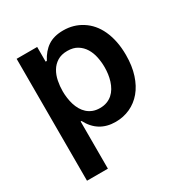

<svg xmlns="http://www.w3.org/2000/svg" viewBox="-175 -686 974 1023"><g transform="rotate(-30 312.5 -174.5)"><path d="M192.5 -545.5V-455.3H199.9Q224.8 -503.6 261.9 -528.1Q299 -552.6 355.8 -552.6Q419.7 -552.6 470.2 -520.2Q495.7 -504.3 516.2 -480.5Q536.6 -456.7 551 -425.4Q565.3 -394.2 573.2 -355.8Q581 -317.5 581 -272Q581 -204.9 563.9 -152.3Q546.9 -99.8 516.7 -63.9Q486.5 -28.1 445.3 -9.2Q404.1 9.6 356.2 9.6Q249.6 9.6 199.9 -85.9H194.6V204.5H66.1V-545.5ZM192.1 -272.7Q192.1 -252.5 195 -231.4Q197.8 -210.2 203.8 -190.5Q209.9 -170.8 219.8 -153.6Q229.8 -136.4 244 -123.6Q258.2 -110.8 277.2 -103.3Q296.2 -95.9 320.3 -95.9Q344.8 -95.9 363.8 -103.2Q382.8 -110.4 397.2 -123.2Q411.6 -136 421.7 -153.2Q431.8 -170.5 438 -190.2Q444.2 -209.9 447.1 -231Q449.9 -252.1 449.9 -272.7Q449.9 -304.3 443.5 -335.4Q437.1 -366.5 421.9 -391.3Q406.6 -416.2 381.9 -431.6Q357.2 -447.1 320.3 -447.1Q283.4 -447.1 258.7 -431.6Q234 -416.2 219.3 -391.3Q204.5 -366.5 198.3 -335.4Q192.1 -304.3 192.1 -272.7Z"/></g></svg>

Font: Inter P Semi Bold
Style: Regular
Weight: 600
Designer: Rasmus Andersson
Foundry: rsms
Version: Version 3.018;git-588b23468